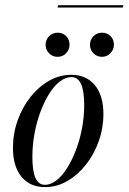

<svg xmlns="http://www.w3.org/2000/svg" viewBox="-20 -718 502 750"><path d="M156.5 12.9Q96.8 12.9 63.7 -27.8Q30.6 -68.5 30.6 -140.3Q30.6 -196.8 49.2 -248.4Q67.7 -300 99.6 -339.9Q131.5 -379.8 172.2 -402.8Q212.9 -425.8 258.1 -425.8Q316.9 -425.8 350.4 -385.5Q383.9 -345.2 383.9 -272.6Q383.9 -216.9 365.3 -165.3Q346.8 -113.7 314.9 -73.8Q283.1 -33.9 242.3 -10.5Q201.6 12.9 156.5 12.9ZM155.6 4Q178.2 4 200.8 -13.7Q223.4 -31.5 242.3 -61.7Q261.3 -91.9 276.6 -131.9Q291.9 -171.8 300.4 -216.9Q308.9 -262.1 308.9 -307.3Q308.9 -363.7 296.4 -390.3Q283.9 -416.9 258.9 -416.9Q236.3 -416.9 213.7 -399.6Q191.1 -382.3 172.2 -352Q153.2 -321.8 138.3 -281.9Q123.4 -241.9 114.9 -196.8Q106.5 -151.6 106.5 -105.6Q106.5 -50 118.5 -23Q130.6 4 155.6 4ZM378.2 -496Q358.9 -496 345.2 -509.7Q331.5 -523.4 331.5 -542.7Q331.5 -562.9 345.2 -576.6Q358.9 -590.3 378.2 -590.3Q398.4 -590.3 411.7 -577Q425 -563.7 425 -543.5Q425 -524.2 411.3 -510.1Q397.6 -496 378.2 -496ZM204.8 -496Q185.5 -496 171.8 -509.7Q158.1 -523.4 158.1 -542.7Q158.1 -562.9 171.8 -576.6Q185.5 -590.3 205.6 -590.3Q225 -590.3 238.3 -577Q251.6 -563.7 251.6 -543.5Q251.6 -524.2 238.3 -510.1Q225 -496 204.8 -496ZM204.8 -688.7 207.3 -697.6H462.1L459.7 -688.7Z"/></svg>

Font: Playfair 144pt SemiCondensed
Style: Italic
Weight: 400
Width: 4
Italic angle: -15.6°
Designer: Claus Eggers Sørensen
Foundry: Claus Eggers Sørensen
Version: Version 2.203